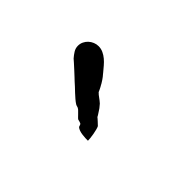

<svg xmlns="http://www.w3.org/2000/svg" viewBox="-32 -908 588 588"><g transform="rotate(45 261.5 -614.0)"><path d="M113.8 -684.1Q113.8 -693.4 117.7 -701.4Q121.6 -709.5 127.9 -715.3Q134.3 -721.2 142.6 -724.6Q150.9 -728 159.7 -728Q170.4 -728 179.9 -723.6Q189.5 -719.2 197.5 -712.4Q205.6 -705.6 212.9 -697Q220.2 -688.5 226.6 -680.7Q227.5 -679.2 229 -677.7Q230.5 -676.3 231.4 -674.8Q232.4 -673.8 235.1 -670.4Q237.8 -667 240.7 -662.6Q243.7 -658.2 246.3 -653.8Q249 -649.4 250 -647Q250.5 -646 252 -643.6Q253.4 -641.1 254.9 -637.9Q256.3 -634.8 257.6 -632.1Q258.8 -629.4 259.3 -628.4Q260.3 -627.4 262 -626Q263.7 -624.5 265.1 -623Q270.5 -618.7 279.1 -612.5Q287.6 -606.4 292 -599.6Q293 -599.1 295.7 -595.2Q298.3 -591.3 301.5 -586.4Q304.7 -581.5 307.4 -577.4Q310.1 -573.2 310.5 -571.8Q311.5 -570.8 314.7 -568.4Q317.9 -565.9 321 -562.7Q324.2 -559.6 327.1 -556.9Q330.1 -554.2 331.1 -553.2Q333 -549.8 335 -542.2Q336.9 -534.7 338.4 -526.6Q339.8 -518.6 340.6 -511Q341.3 -503.4 341.3 -500Q336.4 -500 329.8 -500.2Q323.2 -500.5 316.2 -501.5Q309.1 -502.4 302.7 -504.6Q296.4 -506.8 292 -510.7Q292 -512.2 290.3 -515.9Q288.6 -519.5 288.6 -520Q288.1 -520.5 285.9 -521.5Q283.7 -522.5 281.2 -523.2Q278.8 -523.9 276.4 -524.4Q273.9 -524.9 273.4 -525.4Q272.5 -525.9 269.3 -529.3Q266.1 -532.7 262.2 -536.6Q258.3 -540.5 254.9 -543.9Q251.5 -547.4 250 -547.9Q249 -549.3 243.7 -550.8Q238.3 -552.2 237.3 -553.2Q231 -557.1 223.9 -563.2Q216.8 -569.3 209.7 -575.9Q202.6 -582.5 196 -588.9Q189.5 -595.2 184.1 -599.6Q182.1 -601.6 174.6 -608.6Q167 -615.7 158.2 -623.8Q149.4 -631.8 141.8 -638.7Q134.3 -645.5 132.3 -647Q125 -655.3 119.4 -664.3Q113.8 -673.3 113.8 -684.1Z"/></g></svg>

Font: IM FELL English
Style: Regular
Weight: 400
Designer: Igino Marini
Foundry: Igino Marini
Version: 3.00